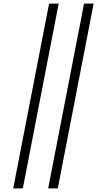

<svg xmlns="http://www.w3.org/2000/svg" viewBox="-20 -855 590 1060"><path d="M246 185 444 -835H497L299 185ZM53 185 251 -835H304L106 185Z"/></svg>

Font: Lode Dark
Style: Italic
Weight: 400
Italic angle: -11°
Monospace: yes
Designer: Belleve Invis
Foundry: Belleve Invis
Version: Version 29.2.0; ttfautohint (v1.8.3)